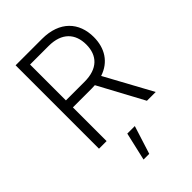

<svg xmlns="http://www.w3.org/2000/svg" viewBox="-279 -835 1184 1184"><g transform="rotate(-45 313.0 -242.5)"><path d="M591.3 0 423.3 -307.9C514.2 -337.7 561.1 -412.3 561.1 -509.6C561.1 -636.7 481.2 -727.3 326.7 -727.3H96.6V0H163V-294H327.8C337.4 -294 346.6 -294.4 355.5 -295.1L514.6 0ZM325.6 -354.8H163V-667.6H324.9C439.6 -667.6 495.7 -604.8 495.7 -509.6C495.7 -414.4 439.6 -354.8 325.6 -354.8ZM243.6 241.5H293.3L351.6 57.5H285.9Z"/></g></svg>

Font: TID UI Light
Style: Regular
Weight: 300
Designer: The TID Project Authors
Foundry: Bakken & Bæck
Version: Version 1.001;hotconv 1.0.109;makeotfexe 2.5.65596